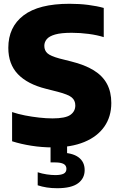

<svg xmlns="http://www.w3.org/2000/svg" viewBox="-20 -770 633 1016"><path d="M259 10Q202 10 146.2 1.2Q90.5 -7.5 44 -22.5V-177Q75 -166.5 112 -159.2Q149 -152 186.8 -147.8Q224.5 -143.5 258 -143.5Q326 -143.5 352.2 -162Q378.5 -180.5 378.5 -212Q378.5 -238.5 359.8 -254.2Q341 -270 285 -284.5L224 -300Q125.5 -324.5 74.8 -377.5Q24 -430.5 24 -517Q24 -627 104.5 -688.5Q185 -750 348 -750Q401 -750 447.2 -744Q493.5 -738 529 -728V-573.5Q494.5 -584.5 449.5 -590.5Q404.5 -596.5 359.5 -596.5Q303.5 -596.5 272 -587.5Q240.5 -578.5 227.5 -562.8Q214.5 -547 214.5 -527.5Q214.5 -503 230.8 -488.2Q247 -473.5 294.5 -460.5L356 -445Q429 -427 476.2 -397.8Q523.5 -368.5 546.2 -325.8Q569 -283 569 -225Q569 -152.5 532 -99.8Q495 -47 425.8 -18.5Q356.5 10 259 10ZM282.5 226Q253 226 227.5 222Q202 218 179.5 210.5V141.5Q202 149 227.2 152.8Q252.5 156.5 273 156.5Q302 156.5 316.8 149Q331.5 141.5 331.5 123.5Q331.5 105.5 316.5 97.5Q301.5 89.5 272.5 89.5H247.5V-10H335V62.5L294.5 37.5Q361.5 37.5 394.8 61.8Q428 86 428 130Q428 174 392.8 200Q357.5 226 282.5 226Z"/></svg>

Font: Encode Sans Condensed Thin ExtraBold
Style: Regular
Weight: 800
Version: Version 3.002